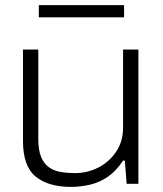

<svg xmlns="http://www.w3.org/2000/svg" viewBox="-20 -720 639 752"><path d="M258 12Q169 12 119.5 -28.5Q70 -69 70 -168V-526H130V-176Q130 -132 141 -105.5Q152 -79 171.5 -65Q191 -51 217.5 -46.5Q244 -42 274 -42Q321 -42 363.5 -63Q406 -84 434 -124.5Q462 -165 462 -220V-526H522V0H476L469 -91H462Q435 -50 402 -27.5Q369 -5 332 3.5Q295 12 258 12ZM132 -652V-700H466V-652Z"/></svg>

Font: Archivo SemiExpanded ExtraLight
Style: Regular
Weight: 250
Width: 6
Designer: Hector Gatti
Foundry: Omnibus-Type
Version: Version 2.001